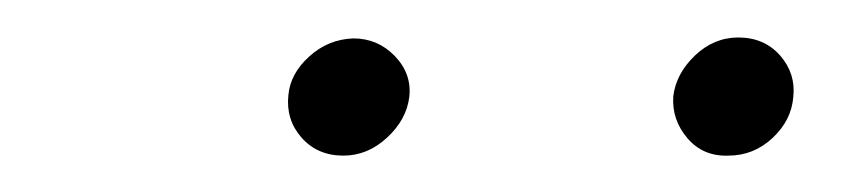

<svg xmlns="http://www.w3.org/2000/svg" viewBox="-20 -742 464 104"><path d="M136.2 -690.4Q137.2 -702.1 147.5 -711.4Q157.7 -720.7 171.4 -721.2Q184.6 -721.2 193.8 -711.7Q203.1 -702.1 201.7 -689.5Q200.2 -677.2 189.7 -667.5Q179.2 -657.7 166 -657.7Q151.9 -657.7 143.3 -667.5Q134.8 -677.2 136.2 -690.4ZM344.7 -689.9Q346.2 -702.1 356.4 -711.9Q366.7 -721.7 379.9 -721.7Q394 -721.7 402.6 -711.9Q411.1 -702.1 409.7 -689.5Q408.7 -676.8 398.4 -667.2Q388.2 -657.7 374.5 -657.7Q360.8 -657.2 352.3 -667.2Q343.8 -677.2 344.7 -689.9Z"/></svg>

Font: Roboto Condensed ExtraLight
Style: Italic
Weight: 250
Italic angle: -12°
Designer: Christian Robertson
Foundry: Google
Version: Version 3.008; 2023